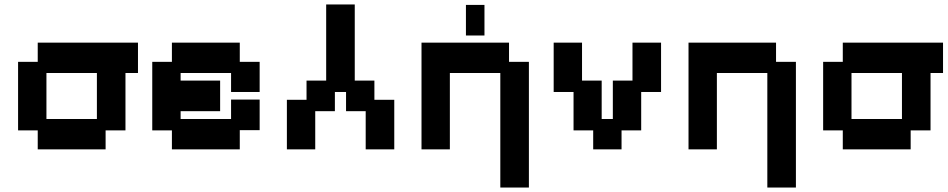

<svg xmlns="http://www.w3.org/2000/svg" viewBox="-20 -658 4247 860"><path d="M149 11V-74H61V-381H149V-467H598V-331H542V-74H453V11ZM188 -125H414V-331H188Z M750 11V-74H662V-381H750V-467H1054V-381H1143V-246H1015V-331H789V-297H966V-160H789V-125H1015V-212H1143V-75H1054V11Z M1265 11V-211H1353V-297H1441V-638H1569V-297H1657V-211H1746V11H1618V-160H1530V-246H1480V-160H1392V11Z M2221 182V-331H1995V11H1868V-467H2260V-381H2349V182ZM2067 -499V-636H2150V-499Z M2637 11V-74H2549V-246H2460V-467H2587V-297H2675V-125H2725V-297H2813V-467H2941V-246H2852V-74H2764V11Z M3417 182V-331H3191V11H3064V-467H3456V-381H3545V182Z M3755 11V-74H3667V-381H3755V-467H4204V-331H4148V-74H4059V11ZM3794 -125H4020V-331H3794Z"/></svg>

Font: Pixelify Sans
Style: Bold
Weight: 700
Designer: Stefie Justprince
Foundry: Typecalism Foundryline
Version: Version 1.000